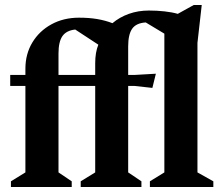

<svg xmlns="http://www.w3.org/2000/svg" viewBox="-20 -751 891 771"><path d="M23.9 0V-22.9L82 -58.7V-406H21V-450H82V-474.9Q82 -534 109.8 -580.2Q137.5 -626.4 186.3 -653.2Q235.1 -680 297.4 -680Q338 -680 370.9 -674.4Q403.8 -668.7 431.5 -657.9Q460.1 -682 497.5 -695.4Q534.9 -708.7 577.9 -708.7Q610.7 -708.7 641 -705.3Q671.3 -701.9 693.9 -695.4L757.9 -730.9H790.1L772.9 -578.9V-58.7L836.7 -22.9V0H581.9V-22.9L640 -58.7V-615.9L565.2 -660.9Q526.4 -658.4 510.6 -635.4Q494.7 -612.5 494.7 -564.7V-450H519.1L605.9 -455L591.9 -398L519.1 -406H494.7V-58.7L547.9 -22.9V0H304.1V-22.9L362.3 -58.7V-406H214.9V-58.7L268 -22.9V0ZM214.9 -450H362.3V-497.6Q362.3 -518.6 365.4 -537.4Q368.6 -556.1 374.9 -571.6L282.1 -632.4Q246.4 -628.6 230.6 -605.9Q214.9 -583.1 214.9 -536Z"/></svg>

Font: Ancizar Serif Light
Style: Regular
Weight: 300
Designer: Cesar Puertas, Viviana Monsalve, Julian Moncada, Julian Prieto, Jose Castro, Felipe Aragon, Mariel Hernandez, Sara Alarc
Version: Version 8.100